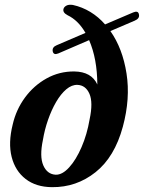

<svg xmlns="http://www.w3.org/2000/svg" viewBox="-20 -763 595 794"><path d="M488 -239Q454 -113.5 375 -50.8Q296 12 195 11Q129 10.5 86 -22.8Q43 -56 28.2 -114Q13.5 -172 32.5 -248Q46.5 -309.5 83.2 -359.5Q120 -409.5 172.8 -438.8Q225.5 -468 287 -467.5Q358.5 -466.5 382.5 -413.5Q382 -520 348.5 -597L221 -542Q201.5 -534 198 -551Q195 -568 214.5 -576L333.5 -627Q303.5 -679 259.5 -700Q237.5 -711.5 243 -727.5Q246 -735.5 255.5 -740.2Q265 -745 281.5 -742.5Q320 -734 353.8 -713.5Q387.5 -693 414.5 -662L530.5 -711.5Q551.5 -720.5 554.5 -703.5Q558.5 -686.5 537 -677.5L436.5 -634.5Q487 -563 503.2 -459.2Q519.5 -355.5 488 -239ZM210 -40.5Q237.5 -39.5 266 -70.8Q294.5 -102 317.2 -154.5Q340 -207 350.5 -269Q365.5 -339 350 -374.8Q334.5 -410.5 300.5 -412Q277 -413 254.2 -393.8Q231.5 -374.5 212.2 -341.5Q193 -308.5 178.8 -267.8Q164.5 -227 157.5 -184.5Q143 -116 159 -79.2Q175 -42.5 210 -40.5Z"/></svg>

Font: Fraunces 72pt S050 SemiBold
Style: Italic
Weight: 600
Italic angle: -16°
Version: Version 1.000; ttfautohint (v1.8.3)